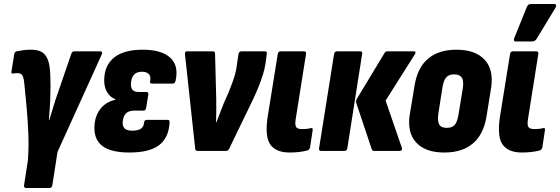

<svg xmlns="http://www.w3.org/2000/svg" viewBox="-20 -753 2795 958"><path d="M109 185Q105 185 102 181.5Q99 178 100 172L119 48Q124 -13 121.5 -81Q119 -149 113 -216Q107 -283 101 -339Q99 -359 95 -369.5Q91 -380 85 -384Q79 -388 68 -388Q63 -388 56.5 -387.5Q50 -387 45 -386Q35 -385 37 -395L51 -483Q53 -494 63 -497Q79 -500 96 -502.5Q113 -505 135 -505Q166 -505 186.5 -494.5Q207 -484 218.5 -455.5Q230 -427 231 -375Q232 -349 232 -322.5Q232 -296 231 -276Q231 -253 228.5 -217.5Q226 -182 224 -154H226Q232 -172 239.5 -198.5Q247 -225 256 -252.5Q265 -280 273 -302L336 -485Q340 -497 352 -497H480Q487 -497 488.5 -493Q490 -489 488 -482L267 5L241 172Q238 185 227 185Z M626 8Q536 8 493 -23Q450 -54 451 -118Q452 -170 479 -207Q506 -244 555 -255V-258Q528 -269 513.5 -294.5Q499 -320 500 -355Q501 -427 549.5 -466Q598 -505 692 -505Q786 -505 829.5 -465Q873 -425 856 -350Q853 -336 842 -336H738Q726 -336 729 -349Q734 -371 723 -383Q712 -395 688 -395Q660 -395 647 -378.5Q634 -362 633 -332Q633 -313 642.5 -303.5Q652 -294 673 -294H710Q722 -294 720 -281L709 -214Q707 -201 696 -201H649Q621 -201 607 -185.5Q593 -170 592 -141Q592 -120 603.5 -110.5Q615 -101 640 -101Q670 -101 684 -111.5Q698 -122 699 -143Q701 -155 713 -155H816Q828 -155 826 -141Q822 -65 773.5 -28.5Q725 8 626 8Z M966 0Q955 0 954 -11L903 -482Q901 -497 914 -497H1041Q1053 -497 1053 -486L1059 -255Q1059 -226 1059 -198.5Q1059 -171 1058 -143H1060Q1069 -167 1078.5 -191.5Q1088 -216 1097 -239L1121 -293Q1130 -316 1138.5 -338.5Q1147 -361 1153 -383Q1159 -405 1162 -429L1170 -484Q1174 -497 1184 -497H1302Q1314 -497 1311 -483L1305 -438Q1301 -410 1291.5 -379.5Q1282 -349 1269.5 -318.5Q1257 -288 1242 -256L1123 -10Q1118 0 1108 0Z M1425 8Q1359 8 1330 -30Q1301 -68 1315 -167L1366 -484Q1368 -497 1381 -497H1496Q1509 -497 1507 -484L1455 -156Q1451 -128 1458 -118.5Q1465 -109 1487 -109Q1498 -109 1510 -110Q1522 -111 1532 -114Q1542 -116 1540 -103L1527 -17Q1524 -6 1513 -2Q1498 2 1475.5 5Q1453 8 1425 8Z M1848 0Q1837 0 1835 -8L1758 -238Q1754 -248 1760 -259L1899 -489Q1904 -497 1913 -497H2044Q2059 -497 2050 -482L1904 -251L1985 -16Q1987 -9 1984.5 -4.5Q1982 0 1975 0ZM1582 0Q1570 0 1572 -13L1647 -484Q1650 -497 1661 -497H1778Q1789 -497 1787 -484L1713 -13Q1711 0 1699 0Z M2197 8Q2102 8 2056 -42.5Q2010 -93 2025 -184L2048 -323Q2062 -414 2115 -459.5Q2168 -505 2258 -505Q2352 -505 2398.5 -454.5Q2445 -404 2430 -312L2408 -175Q2394 -84 2340.5 -38Q2287 8 2197 8ZM2209 -115Q2236 -115 2249 -130Q2262 -145 2268 -183L2289 -311Q2295 -348 2284.5 -365Q2274 -382 2246 -382Q2220 -382 2206.5 -367Q2193 -352 2187 -313L2167 -185Q2162 -149 2171.5 -132Q2181 -115 2209 -115Z M2584 8Q2518 8 2489 -30Q2460 -68 2474 -167L2525 -484Q2527 -497 2540 -497H2655Q2668 -497 2666 -484L2614 -156Q2610 -128 2617 -118.5Q2624 -109 2646 -109Q2657 -109 2669 -110Q2681 -111 2691 -114Q2701 -116 2699 -103L2686 -17Q2683 -6 2672 -2Q2657 2 2634.5 5Q2612 8 2584 8ZM2553 -546Q2546 -546 2544.5 -551.5Q2543 -557 2546 -563L2609 -719Q2613 -728 2618.5 -730.5Q2624 -733 2631 -733H2745Q2753 -733 2754.5 -727.5Q2756 -722 2752 -715L2658 -560Q2650 -546 2633 -546Z"/></svg>

Font: Sofia Sans Condensed Black
Style: Italic
Weight: 900
Italic angle: -9°
Version: Version 4.100